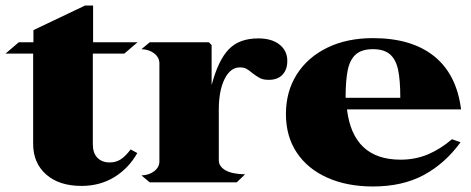

<svg xmlns="http://www.w3.org/2000/svg" viewBox="-35 -660 1704 695"><path d="M302 -507H463L415 -466H301V-138Q301 -106 317.5 -89Q334 -72 362 -72Q384 -72 401 -82.5Q418 -93 438 -119L462 -106Q431 -51 379 -19Q327 13 260 13Q179 13 132 -28.5Q85 -70 85 -139V-466H-15L33 -507H86V-551L273 -640H302Z M1005 -440Q1005 -408 987.5 -389.5Q970 -371 938 -371Q918 -371 906.5 -377Q895 -383 879 -395Q866 -406 857 -411Q848 -416 833 -416Q799 -416 778 -374Q757 -332 757 -263V-80Q757 -58 780.5 -44Q804 -30 852 -29L822 0H507L477 -25Q505 -26 523.5 -40.5Q542 -55 542 -76V-430Q542 -452 523.5 -466.5Q505 -481 477 -482L507 -507H721L731 -497V-352Q755 -442 793 -481.5Q831 -521 900 -521Q949 -521 977 -498.5Q1005 -476 1005 -440Z M1315 15Q1221 15 1149.5 -17Q1078 -49 1039 -108Q1000 -167 1000 -247Q1000 -329 1039.5 -391Q1079 -453 1150 -487.5Q1221 -522 1315 -522Q1455 -522 1536.5 -456.5Q1618 -391 1634 -264H1221Q1243 -82 1415 -82Q1468 -82 1513.5 -101Q1559 -120 1601 -156L1632 -145Q1576 -68 1499 -26.5Q1422 15 1315 15ZM1315 -482Q1275 -482 1253.5 -463.5Q1232 -445 1224 -407.5Q1216 -370 1216 -306H1414Q1414 -370 1406 -407.5Q1398 -445 1376.5 -463.5Q1355 -482 1315 -482Z"/></svg>

Font: FFF_Oezguer-Guendem
Style: Bold
Weight: 700
Designer: bBox Type GmbH
Foundry: bBox Type GmbH
Version: Version 1.004